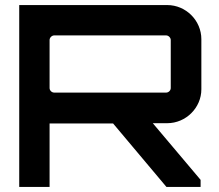

<svg xmlns="http://www.w3.org/2000/svg" viewBox="-20 -739 865 759"><path d="M56 0H176V-251H427L638 0H773V-28L584 -252H641C715 -252 776 -313 776 -386V-584C776 -658 715 -719 641 -719H56ZM194 -373C185 -373 176 -381 176 -391V-581C176 -590 185 -599 194 -599H637C646 -599 655 -590 655 -581V-391C655 -381 646 -373 637 -373Z"/></svg>

Font: Orbitron SemiBold
Style: Regular
Weight: 600
Designer: Matt McInerney
Foundry: The League of Moveable Type
Version: Version 2.001